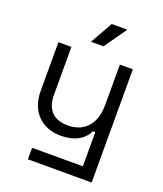

<svg xmlns="http://www.w3.org/2000/svg" viewBox="-160 -794 931 1098"><g transform="rotate(20 306.0 -245.5)"><path d="M142 200H530V-489H451V-243C451 -121 384 -60 291 -60C208 -60 156 -101 156 -198V-489H77V-192C77 -61 162 9 270 9C370 9 416 -35 437 -78H451V130H142ZM251 -555H327L423 -691H328Z"/></g></svg>

Font: Meta Space
Style: Regular
Weight: 400
Designer: Meta Pool / Florian Karsten
Foundry: Meta Pool / Florian Karsten
Version: Version 2.000;Glyphs 3.1.1 (3137)